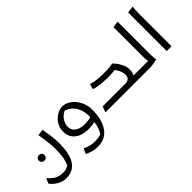

<svg xmlns="http://www.w3.org/2000/svg" viewBox="-42 -1564 2628 2628"><g transform="rotate(-45 1272.0 -250.0)"><path d="M0 68Q37 111 72 134.5Q107 158 143 166.5Q179 175 218 175Q246 175 278 165Q310 155 344 128L308 168Q329 134 342 92Q355 50 361.5 -3.5Q368 -57 368 -124Q368 -175 364 -222Q360 -269 353 -319Q346 -369 336 -428L420 -440H428Q440 -373 450 -295Q460 -217 460 -148Q460 -45 443 32Q426 109 392 159.5Q358 210 307.5 235Q257 260 190 260Q153 260 120 250Q87 240 58 223Q29 206 5.5 184.5Q-18 163 -36 140L-8 68ZM148 -123Q125 -123 109.5 -138Q94 -153 94 -177Q94 -201 109.5 -216Q125 -231 148 -231Q171 -231 186.5 -216Q202 -201 202 -177Q202 -153 186.5 -138Q171 -123 148 -123Z M800 260Q746 260 703.5 248Q661 236 636.5 224Q612 212 612 212L644 140H652Q690 161 733.5 170.5Q777 180 816 180Q865 180 897 174.5Q929 169 960 158L924 184Q959 143 978 93.5Q997 44 1004.5 -12.5Q1012 -69 1012 -132Q1012 -174 1001 -218.5Q990 -263 966 -303Q942 -343 903 -373Q864 -403 807 -416L865 -428Q779 -397 739.5 -340.5Q700 -284 700 -226Q700 -182 723.5 -150.5Q747 -119 791 -102Q835 -85 896 -85Q922 -85 958 -89Q994 -93 1027 -105L1019 -20Q983 -8 944 -4Q905 0 876 0Q804 0 743 -24Q682 -48 645 -98Q608 -148 608 -224Q608 -277 628.5 -322.5Q649 -368 683.5 -402.5Q718 -437 760 -456.5Q802 -476 844 -476Q894 -476 940.5 -450.5Q987 -425 1024 -380.5Q1061 -336 1082.5 -278.5Q1104 -221 1104 -156Q1104 -26 1069.5 67.5Q1035 161 967.5 210.5Q900 260 800 260Z M1574 0V-85H1980V-20L1960 0ZM1208 -8 1236 -85H1675Q1713 -85 1738.5 -104Q1764 -123 1764 -173Q1764 -211 1743 -258Q1722 -305 1682 -342L1731 -327Q1701 -321 1680.5 -318.5Q1660 -316 1638 -315Q1616 -314 1580 -314H1544Q1504 -314 1464 -317Q1424 -320 1385.5 -327Q1347 -334 1308 -346L1328 -422H1336Q1383 -406 1440 -400Q1497 -394 1548 -394H1580Q1619 -394 1660.5 -396Q1702 -398 1732 -406H1744Q1769 -383 1794.5 -347.5Q1820 -312 1838 -269Q1856 -226 1856 -179Q1856 -127 1834.5 -86Q1813 -45 1769 -22L1725 -7Q1709 -3 1691.5 -1.5Q1674 0 1654 0H1208Z M1960 0V-65L1980 -85H2154L2120 -64Q2116 -78 2112 -103.5Q2108 -129 2108 -160V-748L2192 -760H2200V-172Q2200 -152 2200.5 -126Q2201 -100 2202.5 -75Q2204 -50 2208 -32V-24Q2178 -12 2132.5 -6Q2087 0 2024 0Z M2392 -748 2492 -760V-752Q2488 -734 2486.5 -707Q2485 -680 2484.5 -652Q2484 -624 2484 -604V0H2392Z"/></g></svg>

Font: Kufam
Style: Regular
Weight: 400
Designer: Wael Morcos, Artur Schmal
Foundry: Original Type
Version: Version 1.301; ttfautohint (v1.8.3)